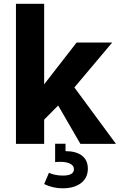

<svg xmlns="http://www.w3.org/2000/svg" viewBox="-20 -762 641 1017"><path d="M445.3 131.3Q445.3 86.9 414.6 62.7Q383.8 38.6 327.1 38.6V-0.5H272V96.7Q278.8 95.7 285.6 95.5Q292.5 95.2 299.3 95.2Q333 95.2 352.3 105.5Q371.6 115.7 371.6 134.3Q371.6 168 313 168Q271 168 239.3 153.3L213.9 212.9Q259.8 235.4 311.5 235.4Q373.5 235.4 409.4 207.5Q445.3 179.7 445.3 131.3ZM385.7 -536.6 213.9 -315.4V-741.7H64.5V0H213.9V-128.4L288.1 -203.1L405.8 0H594.2L374 -298.8L574.2 -536.6Z"/></svg>

Font: Estedad-FD-VF Thin
Style: Regular
Weight: 100
Designer: Amin Abedi
Version: Version 5.0